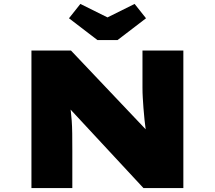

<svg xmlns="http://www.w3.org/2000/svg" viewBox="-20 -957 1093 977"><path d="M140 0V-700H341L763 -255L725 -269Q719 -313 715.5 -346.5Q712 -380 710 -407.5Q708 -435 706.5 -460Q705 -485 705 -511.5Q705 -538 705 -570V-700H913V0H710L255 -490L328 -466Q332 -447 335 -429Q338 -411 340.5 -390Q343 -369 345 -342Q347 -315 347.5 -278Q348 -241 348 -191V0ZM476 -753 331 -864 389 -937 542 -861H512L665 -937L723 -864L578 -753Z"/></svg>

Font: Lexend Peta Black
Style: Regular
Weight: 900
Version: Version 1.007